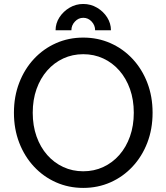

<svg xmlns="http://www.w3.org/2000/svg" viewBox="-20 -918 822 948"><path d="M141.6 -361.3Q141.6 -425.3 160.4 -478.3Q179.2 -531.2 213.1 -569.8Q247.1 -608.4 292.5 -629.4Q337.9 -650.4 391.1 -650.4Q444.3 -650.4 489.7 -629.4Q535.2 -608.4 569.1 -569.8Q603 -531.2 621.8 -478.3Q640.6 -425.3 640.6 -361.3Q640.6 -297.4 621.8 -244.4Q603 -191.4 569.1 -152.8Q535.2 -114.3 489.7 -93.3Q444.3 -72.3 391.1 -72.3Q337.9 -72.3 292.5 -93.3Q247.1 -114.3 213.1 -152.8Q179.2 -191.4 160.4 -244.4Q141.6 -297.4 141.6 -361.3ZM48.8 -361.3Q48.8 -280.8 75 -213.1Q101.1 -145.5 147.7 -95.5Q194.3 -45.4 256.6 -17.8Q318.8 9.8 391.1 9.8Q463.4 9.8 525.6 -17.8Q587.9 -45.4 634.5 -95.5Q681.2 -145.5 707.3 -213.1Q733.4 -280.8 733.4 -361.3Q733.4 -441.9 707.3 -509.5Q681.2 -577.1 634.5 -627.2Q587.9 -677.2 525.6 -704.8Q463.4 -732.4 391.1 -732.4Q318.8 -732.4 256.6 -704.8Q194.3 -677.2 147.7 -627.2Q101.1 -577.1 75 -509.5Q48.8 -441.9 48.8 -361.3ZM391.1 -898.4Q427.7 -898.4 459 -880.1Q490.2 -861.8 509 -832.3Q527.8 -802.7 527.8 -768.6H449.7Q449.7 -793 432.6 -811.5Q415.5 -830.1 391.1 -830.1Q367.2 -830.1 349.9 -811.5Q332.5 -793 332.5 -768.6H254.4Q254.4 -802.7 273.4 -832.3Q292.5 -861.8 323.5 -880.1Q354.5 -898.4 391.1 -898.4Z"/></svg>

Font: Giphurs
Style: Regular
Weight: 400
Version: Version 2.010